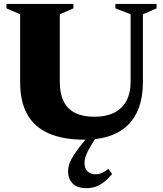

<svg xmlns="http://www.w3.org/2000/svg" viewBox="-20 -695 829 976"><path d="M644 -281V-622.5L566.5 -652.5V-675H776V-652.5L706.5 -622.5V-280Q706.5 -181.5 672 -116Q637.5 -50.5 571 -17.8Q504.5 15 407.5 15Q300.5 15 228 -16.8Q155.5 -48.5 119 -113.2Q82.5 -178 82.5 -275.5V-622.5L13 -652.5V-675H353V-652.5L284 -622.5V-277Q284 -219 303.5 -179.8Q323 -140.5 362 -121Q401 -101.5 459.5 -101.5Q517.5 -101.5 558.5 -121.2Q599.5 -141 621.8 -180.8Q644 -220.5 644 -281ZM460 16.5Q439 49.5 428 71Q417 92.5 413.2 107Q409.5 121.5 409.5 134Q409.5 161 424.8 176Q440 191 467 191Q482.5 191 497.8 184.2Q513 177.5 531 163.5L550.5 189.5Q527 216.5 506 232.2Q485 248 464.2 254.8Q443.5 261.5 419.5 261.5Q371 261.5 348.5 237Q326 212.5 326 178.5Q326 159 332 139.5Q338 120 355.2 93Q372.5 66 406 25L448 -26H487Z"/></svg>

Font: Newsreader 24pt ExtraBold
Style: Regular
Weight: 800
Designer: Hugues Gentile
Foundry: Production Type
Version: Version 1.003